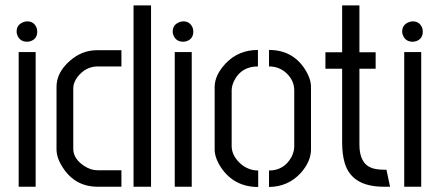

<svg xmlns="http://www.w3.org/2000/svg" viewBox="-20 -708 1667 728"><path d="M43 -587.9Q43 -614.3 68.4 -624Q76.2 -627 83 -627Q109.4 -627 119.1 -601.6Q121.1 -594.7 121.1 -587.9Q121.1 -560.5 95.7 -551.8Q88.9 -549.8 83 -549.8Q55.7 -549.8 45.9 -574.2Q43 -581.1 43 -587.9ZM50.8 0V-510.7H115.2V0Z M194.3 -141.6V-378.9Q194.3 -432.6 244.1 -476.6Q290 -517.6 347.7 -517.6H440.4V-456.1H348.6Q304.7 -455.1 274.4 -417Q257.8 -394.5 257.8 -374V-143.6Q257.8 -106.4 298.8 -79.1Q324.2 -62.5 348.6 -62.5H440.4V0H350.6Q264.6 0 217.8 -73.2Q194.3 -109.4 194.3 -141.6ZM486.3 0V-687.5H552.7V0Z M634.8 -587.9Q634.8 -614.3 660.2 -624Q668 -627 674.8 -627Q701.2 -627 710.9 -601.6Q712.9 -594.7 712.9 -587.9Q712.9 -560.5 687.5 -551.8Q680.7 -549.8 674.8 -549.8Q647.5 -549.8 637.7 -574.2Q634.8 -581.1 634.8 -587.9ZM642.6 0V-510.7H707V0Z M793.9 -141.6V-377.9Q793.9 -422.9 835 -466.8Q883.8 -518.6 958 -518.6V-456.1Q896.5 -456.1 869.1 -404.3Q858.4 -383.8 858.4 -365.2V-154.3Q858.4 -117.2 893.6 -85.9Q922.9 -61.5 959 -61.5V1Q868.2 1 818.4 -72.3Q793.9 -109.4 793.9 -141.6ZM1000 1V-61.5Q1056.6 -61.5 1085 -112.3Q1095.7 -133.8 1095.7 -152.3V-365.2Q1095.7 -406.2 1060.5 -435.5Q1034.2 -456.1 1000 -456.1V-518.6Q1088.9 -518.6 1135.7 -446.3Q1159.2 -410.2 1159.2 -377.9V-141.6Q1159.2 -95.7 1120.1 -51.8Q1072.3 0 1000 1Z M1213.9 -447.3V-509.8H1277.3V-687.5H1342.8V-509.8H1404.3V-447.3H1342.8V-159.2Q1342.8 -86.9 1391.6 -70.3Q1411.1 -64.5 1436.5 -64.5H1445.3L1459 0H1432.6Q1313.5 -1 1287.1 -89.8Q1277.3 -122.1 1277.3 -168.9V-447.3Z M1504.9 -587.9Q1504.9 -614.3 1530.3 -624Q1538.1 -627 1544.9 -627Q1571.3 -627 1581.1 -601.6Q1583 -594.7 1583 -587.9Q1583 -560.5 1557.6 -551.8Q1550.8 -549.8 1544.9 -549.8Q1517.6 -549.8 1507.8 -574.2Q1504.9 -581.1 1504.9 -587.9ZM1512.7 0V-510.7H1577.1V0Z"/></svg>

Font: Post No Bills Colombo Medium
Style: Regular
Weight: 500
Designer: Kosala Senevirathne, Siva Puranthara, Lasantha Premarathna, Tharique Azeez
Foundry: Mooniak
Version: Version 1.220 ; ttfautohint (v1.6)